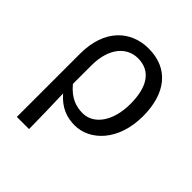

<svg xmlns="http://www.w3.org/2000/svg" viewBox="-206 -691 1025 1025"><g transform="rotate(45 306.5 -179.0)"><path d="M87 199H179C178 103 176 34 173 -64C223 -6 278 13 337 13C451 13 561 -94 561 -280C561 -451 478 -557 327 -557C195 -557 87 -465 87 -278ZM322 -63C274 -63 225 -76 174 -137V-276C174 -413 243 -480 323 -480C424 -480 467 -399 467 -279C467 -144 402 -63 322 -63Z"/></g></svg>

Font: Microsoft YaHei
Style: Regular
Weight: 400
Designer: Ryoko NISHIZUKA 西塚涼子 (kana, bopomofo & ideographs); Paul D. Hunt (Latin, Greek & Cyrillic); Sandoll Communications 산돌커뮤니
Foundry: Adobe
Version: Version 2.001;hotconv 1.0.111;makeotfexe 2.5.65597